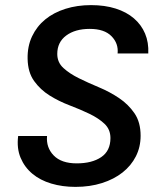

<svg xmlns="http://www.w3.org/2000/svg" viewBox="-20 -724 639 751"><path d="M530 -193Q530 -149 511.5 -112.5Q493 -76 459.5 -49.5Q426 -23 379 -8Q332 7 275 7Q224 7 180.5 -6Q137 -19 106.5 -44.5Q76 -70 60.5 -107Q45 -144 51 -192H164Q160 -147 190 -116Q220 -85 280 -85Q340 -85 376 -109.5Q412 -134 412 -184Q412 -218 388.5 -240Q365 -262 329.5 -279Q294 -296 252 -312Q210 -328 174 -350.5Q138 -373 113.5 -407Q89 -441 88 -494Q87 -543 105.5 -582Q124 -621 157 -648Q190 -675 236 -689.5Q282 -704 336 -704Q390 -704 432.5 -690.5Q475 -677 504 -652Q533 -627 547.5 -592.5Q562 -558 560 -515H440Q444 -554 416 -582.5Q388 -611 331 -611Q274 -611 239 -585Q204 -559 204 -513Q204 -480 228 -458Q252 -436 288.5 -418Q325 -400 367 -382.5Q409 -365 445.5 -340.5Q482 -316 506 -281Q530 -246 530 -193Z"/></svg>

Font: SVN-Poppins Medium
Style: Italic
Weight: 500
Italic angle: -10°
Designer: Ninad Kale (Devanagari), Jonny Pinhorn (Latin)
Foundry: Indian Type Foundry
Version: Version 3.002 2017; ttfautohint (v1.8.3)